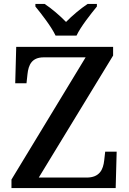

<svg xmlns="http://www.w3.org/2000/svg" viewBox="-20 -951 653 971"><path d="M261 -771H367C388 -816 439 -880 470 -918V-931H423C388 -908 344 -871 314 -840C284 -871 241 -908 206 -931H159V-918C190 -880 240 -816 261 -771ZM38 0H565L570 -184H512L507 -140C502 -94 484 -53 418 -53H176L552 -670V-714H62L57 -530H114L119 -576C124 -623 141 -661 201 -661H413L38 -43Z"/></svg>

Font: Noto Serif Myanmar Medium
Style: Regular
Weight: 500
Designer: Ben Mitchell and the Monotype Design Team
Foundry: Monotype Imaging Inc.
Version: Version 2.106